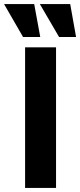

<svg xmlns="http://www.w3.org/2000/svg" viewBox="-41 -929 396 949"><path d="M-21 -909H128L158 -746H73ZM156 -909H306L335 -746H251ZM83 0V-695H236V0Z"/></svg>

Font: Coval
Style: Heavy
Weight: 900
Foundry: Context Ltd
Version: Version 001.000